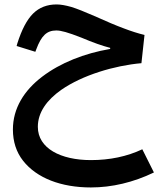

<svg xmlns="http://www.w3.org/2000/svg" viewBox="-20 -511 730 857"><path d="M232.4 -491.2C189.9 -491.2 155.3 -477.5 127.9 -450.7C100.1 -423.3 76.7 -378.4 57.1 -316.4L54.2 -305.7L137.7 -279.8L141.6 -290C164.6 -352.1 189 -375 231.4 -375C252.4 -375 282.7 -366.7 343.8 -342.8C394.5 -321.3 437 -306.2 471.7 -297.4V-292.5C356.4 -272.9 249.5 -230.5 168.5 -168.9C87.4 -107.4 37.6 -27.3 37.6 66.9C37.6 121.1 52.7 168 83 206.5C143.6 283.7 252.4 325.7 385.7 325.7C479 325.7 575.2 303.2 667 258.8L615.2 155.3C546.9 187.5 470.2 203.6 385.7 203.6C251.5 203.6 148.9 151.4 148.9 55.2C148.9 -9.8 189.5 -64.9 253.4 -109.9C348.1 -175.8 490.7 -218.3 611.3 -229L625 -355C596.7 -361.8 565.9 -371.6 532.7 -384.3C499.5 -396.5 455.6 -415 401.4 -439.5C357.9 -458.5 323.7 -472.2 298.3 -480C272.5 -487.3 250.5 -491.2 232.4 -491.2Z"/></svg>

Font: Estedad SemiBold
Style: Regular
Weight: 600
Designer: Amin Abedi
Version: Version 7.3